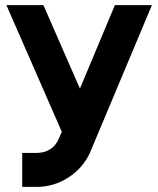

<svg xmlns="http://www.w3.org/2000/svg" viewBox="-20 -520 619 752"><path d="M5 -500 222 -4 209 26Q198 51 176 65Q153 79 123 79H67V212H123Q191 212 248 175Q276 157 297 133Q318 109 332 79L575 -500H430L293 -173L150 -500Z"/></svg>

Font: Unageo
Style: Bold
Weight: 700
Designer: Richard Sepsi
Foundry: Richard Sepsi
Version: Version 2.000